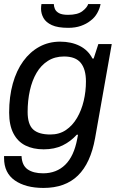

<svg xmlns="http://www.w3.org/2000/svg" viewBox="-24 -743 600 945"><path d="M190 182Q102 182 49 145Q-4 108 -4 35V25H82Q84 71 112 90.5Q140 110 188 110Q254 110 297 68Q340 26 356 -59L360 -80H354Q323 -46 283.5 -27Q244 -8 191 -8Q139 -8 101 -27Q63 -46 42 -86.5Q21 -127 21 -189Q21 -267 39 -331.5Q57 -396 90.5 -442Q124 -488 170 -513Q216 -538 272 -538Q327 -538 368.5 -517Q410 -496 431 -455H437L460 -526H526L444 -63Q422 60 359.5 121Q297 182 190 182ZM224 -81Q268 -81 300.5 -103Q333 -125 355 -162.5Q377 -200 388 -246.5Q399 -293 399 -342Q399 -402 373.5 -433.5Q348 -465 291 -465Q246 -465 212 -443.5Q178 -422 156 -384.5Q134 -347 123 -297.5Q112 -248 112 -192Q112 -131 139 -106Q166 -81 224 -81ZM312 -606Q260 -606 231 -619.5Q202 -633 190 -654.5Q178 -676 178 -700Q178 -706 178.5 -711.5Q179 -717 180 -723H241Q241 -712 246 -699.5Q251 -687 266 -678.5Q281 -670 311 -670Q358 -670 381.5 -688Q405 -706 410 -723H471Q467 -701 454.5 -678.5Q442 -656 420 -640Q401 -625 374 -615.5Q347 -606 312 -606Z"/></svg>

Font: Archivo VF Beta
Style: Italic
Weight: 400
Italic angle: -10°
Designer: Hector Gatti
Foundry: Omnibus-Type
Version: Version 1.002